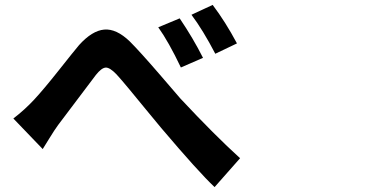

<svg xmlns="http://www.w3.org/2000/svg" viewBox="-20 -764 1540 779"><path d="M709 -689.5Q762.7 -610.4 803.7 -529.3L713.9 -490.2Q664.1 -594.7 622.1 -653.3ZM842.8 -744.1Q894.5 -675.8 941.4 -587.9L853.5 -545.9Q803.7 -641.6 756.8 -704.1ZM34.2 -283.2Q80.1 -318.4 118.7 -359.9Q157.2 -401.4 218.3 -478.5Q279.3 -555.7 300.8 -581.1Q353.5 -639.6 402.8 -644Q452.1 -648.4 506.8 -595.7Q546.9 -555.7 627.9 -461.9Q709 -368.2 711.9 -364.3Q852.5 -213.9 954.1 -122.1L850.6 -4.9Q785.2 -66.4 633.8 -245.1Q612.3 -270.5 573.2 -318.4Q534.2 -366.2 503.4 -403.3Q472.7 -440.4 452.1 -462.9Q424.8 -491.2 408.2 -489.7Q391.6 -488.3 369.1 -460Q367.2 -457 215.8 -256.8Q202.1 -238.3 180.2 -202.6Q158.2 -167 153.3 -159.2Z"/></svg>

Font: Bpmf Zihi Sans Bold
Style: Bold
Weight: 700
Foundry: But Ko
Version: Version 1.320